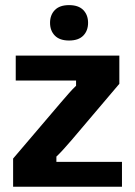

<svg xmlns="http://www.w3.org/2000/svg" viewBox="-20 -712 515 732"><path d="M445 0H30V-107.5L212.5 -321.7Q228.3 -340 242.5 -356.2Q256.7 -372.5 270 -385V-405H40V-500H435V-392.5L253.3 -178.3Q237.5 -160 222.9 -143.8Q208.3 -127.5 195 -115V-95H445ZM243.3 -557.5Q207.5 -557.5 189.2 -576.2Q170.8 -595 170.8 -625Q170.8 -655 189.2 -673.8Q207.5 -692.5 243.3 -692.5Q279.2 -692.5 297.5 -673.8Q315.8 -655 315.8 -625Q315.8 -595 297.5 -576.2Q279.2 -557.5 243.3 -557.5Z"/></svg>

Font: Familjen Grotesk Variable
Style: Regular
Weight: 400
Designer: Anders Wikstroem, Jonas Baeckman, Matilda Gysing, Kristian Moeller
Foundry: Familjen STHLM AB
Version: Version 2.000